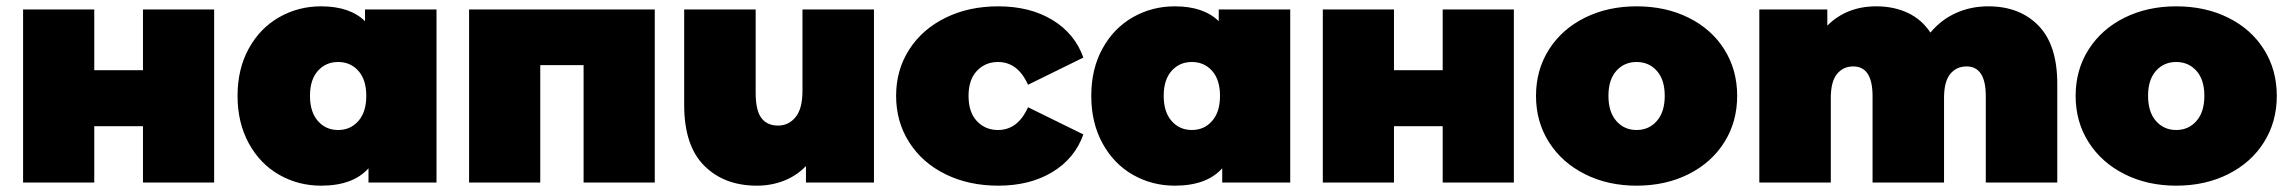

<svg xmlns="http://www.w3.org/2000/svg" viewBox="-20 -577 7235 607"><path d="M53 -547H278V-355H432V-547H657V0H432V-178H278V0H53Z M1360 -547V0H1145V-45Q1096 10 995 10Q923 10 862.5 -24.5Q802 -59 766.5 -124Q731 -189 731 -274Q731 -359 766.5 -423.5Q802 -488 862.5 -522.5Q923 -557 995 -557Q1086 -557 1134 -510V-547ZM1138 -274Q1138 -325 1113 -353Q1088 -381 1049 -381Q1010 -381 985 -353Q960 -325 960 -274Q960 -223 985 -194.5Q1010 -166 1049 -166Q1088 -166 1113 -194.5Q1138 -223 1138 -274Z M2050 -547V0H1825V-371H1688V0H1463V-547Z M2743 -547V0H2528V-52Q2498 -21 2458 -5.5Q2418 10 2373 10Q2269 10 2206 -53.5Q2143 -117 2143 -245V-547H2369V-284Q2369 -228 2387 -204Q2405 -180 2440 -180Q2473 -180 2495 -206.5Q2517 -233 2517 -290V-547Z M2813 -274Q2813 -356 2854.5 -420.5Q2896 -485 2969.5 -521Q3043 -557 3136 -557Q3236 -557 3307 -514Q3378 -471 3405 -395L3230 -309Q3198 -381 3135 -381Q3095 -381 3068.5 -353Q3042 -325 3042 -274Q3042 -222 3068.5 -194Q3095 -166 3135 -166Q3198 -166 3230 -238L3405 -152Q3378 -76 3307 -33Q3236 10 3136 10Q3043 10 2969.5 -26Q2896 -62 2854.5 -127Q2813 -192 2813 -274Z M4059 -547V0H3844V-45Q3795 10 3694 10Q3622 10 3561.5 -24.5Q3501 -59 3465.5 -124Q3430 -189 3430 -274Q3430 -359 3465.5 -423.5Q3501 -488 3561.5 -522.5Q3622 -557 3694 -557Q3785 -557 3833 -510V-547ZM3837 -274Q3837 -325 3812 -353Q3787 -381 3748 -381Q3709 -381 3684 -353Q3659 -325 3659 -274Q3659 -223 3684 -194.5Q3709 -166 3748 -166Q3787 -166 3812 -194.5Q3837 -223 3837 -274Z M4162 -547H4387V-355H4541V-547H4766V0H4541V-178H4387V0H4162Z M4836 -274Q4836 -356 4877 -420.5Q4918 -485 4990.5 -521Q5063 -557 5154 -557Q5246 -557 5318.5 -521Q5391 -485 5431.5 -420.5Q5472 -356 5472 -274Q5472 -192 5431.5 -127.5Q5391 -63 5318.5 -26.5Q5246 10 5154 10Q5063 10 4990.5 -26.5Q4918 -63 4877 -127.5Q4836 -192 4836 -274ZM5243 -274Q5243 -325 5218 -353Q5193 -381 5154 -381Q5115 -381 5090 -353Q5065 -325 5065 -274Q5065 -223 5090 -194.5Q5115 -166 5154 -166Q5193 -166 5218 -194.5Q5243 -223 5243 -274Z M6484 -312V0H6258V-273Q6258 -367 6197 -367Q6165 -367 6145.5 -343Q6126 -319 6126 -267V0H5900V-273Q5900 -367 5839 -367Q5807 -367 5787.5 -343Q5768 -319 5768 -267V0H5542V-547H5757V-496Q5818 -557 5912 -557Q5967 -557 6011 -536.5Q6055 -516 6083 -474Q6116 -514 6163 -535.5Q6210 -557 6266 -557Q6365 -557 6424.5 -496Q6484 -435 6484 -312Z M6542 -274Q6542 -356 6583 -420.5Q6624 -485 6696.5 -521Q6769 -557 6860 -557Q6952 -557 7024.5 -521Q7097 -485 7137.5 -420.5Q7178 -356 7178 -274Q7178 -192 7137.5 -127.5Q7097 -63 7024.5 -26.5Q6952 10 6860 10Q6769 10 6696.5 -26.5Q6624 -63 6583 -127.5Q6542 -192 6542 -274ZM6949 -274Q6949 -325 6924 -353Q6899 -381 6860 -381Q6821 -381 6796 -353Q6771 -325 6771 -274Q6771 -223 6796 -194.5Q6821 -166 6860 -166Q6899 -166 6924 -194.5Q6949 -223 6949 -274Z"/></svg>

Font: Montserrat Alternates Black
Style: Regular
Weight: 900
Designer: Julieta Ulanovsky
Foundry: Julieta Ulanovsky
Version: Version 7.200